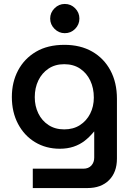

<svg xmlns="http://www.w3.org/2000/svg" viewBox="-20 -749 677 972"><path d="M146 203V105H402Q428 105 442.5 89Q457 73 457 49V-83H456Q434 -56 409 -36.5Q384 -17 352.5 -6.5Q321 4 283 4Q213 4 158 -29Q103 -62 71.5 -121.5Q40 -181 40 -258Q40 -333 71.5 -392.5Q103 -452 162 -487Q221 -522 306 -522Q387 -522 446.5 -488Q506 -454 539 -392.5Q572 -331 572 -249V54Q572 123 532 163Q492 203 423 203ZM305 -94Q351 -94 384.5 -115.5Q418 -137 436.5 -173.5Q455 -210 455 -255Q455 -303 437 -341Q419 -379 385.5 -401.5Q352 -424 305 -424Q259 -424 225.5 -401.5Q192 -379 174 -341.5Q156 -304 156 -257Q156 -212 174 -175Q192 -138 225.5 -116Q259 -94 305 -94ZM308 -581Q278 -581 256 -603Q234 -625 234 -655Q234 -685 256 -707Q278 -729 308 -729Q339 -729 360.5 -707Q382 -685 382 -655Q382 -625 360.5 -603Q339 -581 308 -581Z"/></svg>

Font: MuseoModerno Thin Medium
Style: Regular
Weight: 500
Version: Version 1.003